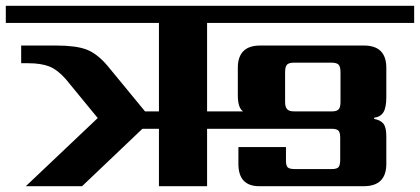

<svg xmlns="http://www.w3.org/2000/svg" viewBox="-40 -642 1448 662"><path d="M943 -393V-290Q943 -273 950 -265.5Q957 -258 973 -258H1106Q1121 -258 1127.5 -265Q1134 -272 1134 -290V-393Q1134 -412 1127.5 -419Q1121 -426 1102 -426H975Q956 -426 949.5 -419Q943 -412 943 -393ZM674 -563V-258H798Q780 -270 780 -314V-408Q780 -485 857 -485H1215Q1292 -485 1292 -408V-308Q1292 -271 1282 -255Q1272 -239 1250 -236V-232Q1272 -228 1282 -215.5Q1292 -203 1292 -172V-77Q1292 0 1214 0H854Q782 0 782 -77V-135H946V-88Q946 -70 952.5 -64.5Q959 -59 978 -59H1103Q1122 -59 1127.5 -66Q1133 -73 1133 -92V-167Q1133 -186 1126.5 -192Q1120 -198 1102 -198H674V0H508V-198H451L243 0H49L297 -235L187 -369Q158 -402 129.5 -413Q101 -424 58 -424H33V-485H154Q221 -485 257.5 -471.5Q294 -458 330 -416L460 -258H508V-563H-20V-622H1388V-563Z"/></svg>

Font: Sarpanch
Style: Bold
Weight: 700
Designer: Manushi Parikh (Devanagari and Latin), Jyotish Sonowal (Devanagari)
Foundry: Indian Type Foundry
Version: Version 2.004;PS 1.0;hotconv 1.0.78;makeotf.lib2.5.61930; tt